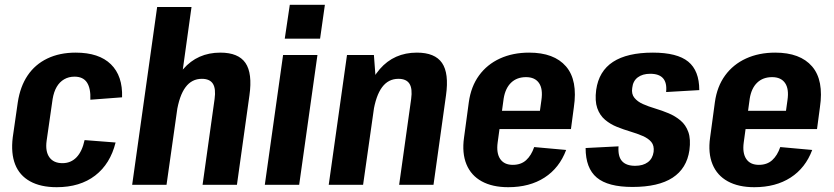

<svg xmlns="http://www.w3.org/2000/svg" viewBox="-20 -769 3469 799"><path d="M216 10Q149 10 105 -14.5Q61 -39 43 -85Q25 -131 33 -197L54 -343Q64 -409 95 -455Q126 -501 177 -525.5Q228 -550 295 -550Q392 -550 441.5 -501.5Q491 -453 488 -364L356 -354Q358 -401 342 -425.5Q326 -450 290 -450Q266 -450 247 -439Q228 -428 216 -407.5Q204 -387 199 -357L174 -183Q168 -139 185.5 -114.5Q203 -90 240 -90Q275 -90 298.5 -114.5Q322 -139 332 -186L461 -176Q439 -87 376 -38.5Q313 10 216 10Z M873 -357Q879 -400 866 -420.5Q853 -441 820 -441Q778 -441 752 -406Q726 -371 715 -300L658 -230L664 -279Q683 -413 742.5 -481.5Q802 -550 897 -550Q972 -550 1001.5 -507Q1031 -464 1018 -372L966 0H823ZM634 -740H777L727 -381L673 0H530Z M1301 -540 1225 0H1082L1158 -540ZM1332 -749 1312 -608H1165L1186 -749Z M1691 -357Q1697 -400 1684 -420.5Q1671 -441 1638 -441Q1596 -441 1570 -406Q1544 -371 1533 -300L1475 -230L1482 -279Q1501 -413 1560.5 -481.5Q1620 -550 1715 -550Q1790 -550 1819.5 -507Q1849 -464 1836 -372L1784 0H1641ZM1424 -540H1536L1547 -394L1491 0H1348Z M2095 10Q2029 10 1984.5 -14.5Q1940 -39 1921 -85.5Q1902 -132 1911 -196L1931 -344Q1940 -409 1973.5 -455Q2007 -501 2060.5 -525.5Q2114 -550 2182 -550Q2286 -550 2335.5 -492.5Q2385 -435 2368 -322L2356 -232H2033L2044 -308H2253L2222 -273L2233 -352Q2240 -399 2223 -423.5Q2206 -448 2169 -448Q2131 -448 2107 -425Q2083 -402 2076 -359L2051 -176Q2045 -132 2061.5 -107.5Q2078 -83 2114 -83Q2148 -83 2169.5 -102.5Q2191 -122 2203 -157L2336 -145Q2308 -70 2246 -30Q2184 10 2095 10Z M2612 9Q2510 9 2463.5 -30Q2417 -69 2417 -153L2554 -160Q2551 -118 2568.5 -98.5Q2586 -79 2623 -79Q2656 -79 2676 -94Q2696 -109 2700 -137Q2703 -163 2690.5 -178Q2678 -193 2655 -203Q2632 -213 2603.5 -221.5Q2575 -230 2547.5 -241Q2520 -252 2498 -270.5Q2476 -289 2465.5 -319Q2455 -349 2461 -395Q2472 -473 2531 -511.5Q2590 -550 2697 -550Q2798 -550 2844 -512.5Q2890 -475 2890 -394L2752 -386Q2756 -424 2739.5 -443Q2723 -462 2686 -462Q2654 -462 2634 -447Q2614 -432 2611 -403Q2607 -378 2620 -362Q2633 -346 2655.5 -336Q2678 -326 2706.5 -317.5Q2735 -309 2762.5 -297.5Q2790 -286 2812 -267.5Q2834 -249 2844.5 -219.5Q2855 -190 2849 -144Q2838 -68 2779 -29.5Q2720 9 2612 9Z M3119 10Q3053 10 3008.5 -14.5Q2964 -39 2945 -85.5Q2926 -132 2935 -196L2955 -344Q2964 -409 2997.5 -455Q3031 -501 3084.5 -525.5Q3138 -550 3206 -550Q3310 -550 3359.5 -492.5Q3409 -435 3392 -322L3380 -232H3057L3068 -308H3277L3246 -273L3257 -352Q3264 -399 3247 -423.5Q3230 -448 3193 -448Q3155 -448 3131 -425Q3107 -402 3100 -359L3075 -176Q3069 -132 3085.5 -107.5Q3102 -83 3138 -83Q3172 -83 3193.5 -102.5Q3215 -122 3227 -157L3360 -145Q3332 -70 3270 -30Q3208 10 3119 10Z"/></svg>

Font: Pathway Extreme Condensed
Style: Bold Italic
Weight: 700
Width: 3
Italic angle: -8°
Version: Version 1.001;gftools[0.9.26]